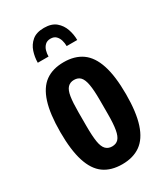

<svg xmlns="http://www.w3.org/2000/svg" viewBox="-184 -805 779 898"><g transform="rotate(-30 205.5 -356.0)"><path d="M205 12Q145 12 106 -16Q67 -44 47.5 -105Q28 -166 28 -263Q28 -361 47.5 -422Q67 -483 106 -511Q145 -539 205 -539Q264 -539 303.5 -511Q343 -483 363 -422Q383 -361 383 -263Q383 -166 363 -105Q343 -44 303.5 -16Q264 12 205 12ZM205 -84Q227 -84 239.5 -97.5Q252 -111 257.5 -142Q263 -173 263 -226V-301Q263 -354 257.5 -385Q252 -416 239.5 -429.5Q227 -443 205 -443Q184 -443 171 -429.5Q158 -416 153 -385Q148 -354 148 -301V-226Q148 -173 153 -142Q158 -111 171 -97.5Q184 -84 205 -84ZM205 -724Q246 -724 269 -704.5Q292 -685 302 -656Q312 -627 312 -597H255Q255 -613 250.5 -628.5Q246 -644 235.5 -654.5Q225 -665 206 -665Q188 -665 177 -654.5Q166 -644 161.5 -628.5Q157 -613 157 -597H99Q99 -627 108.5 -656Q118 -685 141 -704.5Q164 -724 205 -724Z"/></g></svg>

Font: Archivo ExtraCondensed
Style: Bold
Weight: 700
Width: 2
Designer: Hector Gatti
Foundry: Omnibus-Type
Version: Version 2.001